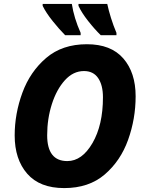

<svg xmlns="http://www.w3.org/2000/svg" viewBox="-20 -951 738 981"><path d="M308 10Q434 10 515 -59.5Q596 -129 634.5 -236.5Q673 -344 673 -459Q673 -580 610 -652.5Q547 -725 424 -725Q298 -725 216 -655Q134 -585 94.5 -477.5Q55 -370 55 -259Q55 -137 119 -63.5Q183 10 308 10ZM324 -128Q221 -128 221 -260Q221 -344 245 -419Q269 -494 311.5 -541Q354 -588 409 -588Q457 -588 481.5 -552Q506 -516 506 -454Q506 -312 452.5 -220Q399 -128 324 -128ZM313 -771H392V-783Q358 -859 347 -931H198V-921Q215 -886 249 -843.5Q283 -801 313 -771ZM495 -771H575V-783Q559 -821 547 -859.5Q535 -898 528 -931H381V-921Q397 -886 430.5 -843.5Q464 -801 495 -771Z"/></svg>

Font: Noto Sans Display Extra
Style: Italic
Weight: 800
Italic angle: -12°
Designer: Monotype Design Team
Foundry: Monotype Imaging Inc.
Version: Version 1.900